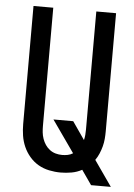

<svg xmlns="http://www.w3.org/2000/svg" viewBox="-55 -777 610 871"><g transform="rotate(5 250.0 -341.5)"><path d="M393 52 347 -14Q325 -2 300 2.5Q275 7 250 7Q224 7 197.5 1.5Q171 -4 148.5 -17Q126 -30 108.5 -50.5Q91 -71 80.5 -95Q70 -119 66 -145Q62 -171 62 -197V-735H152V-197Q152 -182 153.5 -167.5Q155 -153 160 -138.5Q165 -124 173.5 -111.5Q182 -99 194 -90Q206 -81 220.5 -77Q235 -73 250 -73Q263 -73 275.5 -75.5Q288 -78 299 -85L197 -230H287L343 -149Q346 -161 347 -173Q348 -185 348 -197V-735H438V-197Q438 -180 436.5 -162.5Q435 -145 430.5 -128Q426 -111 419 -94.5Q412 -78 402 -64L483 52Z"/></g></svg>

Font: Iosevka Term Curly Medium
Style: Regular
Weight: 500
Designer: Belleve Invis
Foundry: Belleve Invis
Version: Version 32.3.0